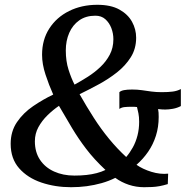

<svg xmlns="http://www.w3.org/2000/svg" viewBox="-20 -772 794 801"><path d="M276.5 9Q210 9 152.5 -10.5Q95 -30 59.8 -70Q24.5 -110 24.5 -172Q24.5 -224 50.8 -262.5Q77 -301 118 -329Q159 -357 202 -377.5Q184 -417.5 169.8 -461Q155.5 -504.5 155.5 -543.5Q155.5 -606.5 185.8 -653.2Q216 -700 268.2 -726Q320.5 -752 386 -752Q442.5 -752 478 -732.2Q513.5 -712.5 530.8 -681.2Q548 -650 548 -614.5Q548 -569 525.8 -533.5Q503.5 -498 468 -470Q432.5 -442 391.2 -419.8Q350 -397.5 312 -379Q340.5 -328.5 371 -281Q401.5 -233.5 435.5 -192.2Q469.5 -151 506.5 -117Q522 -135 534.2 -157.2Q546.5 -179.5 553.5 -206.5Q560.5 -233.5 560.5 -264Q560.5 -284.5 557.5 -299.2Q554.5 -314 551.5 -325.5Q545 -326.5 539.2 -326.5Q533.5 -326.5 525.5 -326.5Q511.5 -326.5 499.2 -325.2Q487 -324 478 -317.5V-387.5Q484.5 -393.5 497.5 -396Q510.5 -398.5 531.5 -398.5Q552.5 -398.5 571.8 -395.8Q591 -393 611.2 -390.2Q631.5 -387.5 654.5 -387.5Q682 -387.5 700.8 -390Q719.5 -392.5 734.5 -400.5V-329.5Q719.5 -321.5 701.5 -318.2Q683.5 -315 669.5 -315Q662 -315 654.8 -315.5Q647.5 -316 639.5 -317Q641 -310.5 641.5 -302.2Q642 -294 642 -284Q642 -242 630.5 -205.8Q619 -169.5 598.2 -139.2Q577.5 -109 549.5 -84.5Q575 -66.5 611.5 -55.2Q648 -44 681.5 -47.5L680 -4Q662 1.5 646 4.5Q630 7.5 614 8.2Q598 9 580.5 9Q548 9 517.2 -1.2Q486.5 -11.5 461 -30Q434 -16.5 403.8 -8Q373.5 0.5 341.8 4.8Q310 9 276.5 9ZM290.5 -39.5Q317 -39.5 340.2 -42Q363.5 -44.5 383.5 -49.8Q403.5 -55 420 -63Q372.5 -107.5 339.8 -150.5Q307 -193.5 280.5 -237.8Q254 -282 226 -330.5Q201 -313.5 178 -291Q155 -268.5 140.2 -241.5Q125.5 -214.5 125.5 -182.5Q125.5 -137.5 146.8 -105.5Q168 -73.5 205.5 -56.5Q243 -39.5 290.5 -39.5ZM291 -419Q318.5 -434 346.8 -452Q375 -470 399 -492.8Q423 -515.5 438 -544Q453 -572.5 453 -608.5Q453 -632.5 444.5 -654.8Q436 -677 419.5 -691.8Q403 -706.5 378 -706.5Q338 -706.5 310.5 -687Q283 -667.5 268.8 -634.8Q254.5 -602 254.5 -561.5Q254.5 -517 266 -481Q277.5 -445 291 -419Z"/></svg>

Font: Merriweather 24pt
Style: Italic
Weight: 400
Italic angle: -7.8°
Designer: Eben Sorkin
Foundry: Eben Sorkin
Version: Version 2.101